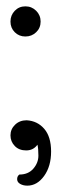

<svg xmlns="http://www.w3.org/2000/svg" viewBox="-20 -472 221 605"><path d="M41 78Q69 78 85 59.5Q101 41 101 18.5Q101 -4 98 -16Q85 2 62.5 2Q40 2 26.5 -12Q13 -26 13 -45.5Q13 -65 27.5 -79Q42 -93 64 -93Q98 -91 119.5 -66Q141 -41 141 5.5Q141 52 119 82.5Q97 113 66 113Q53 113 43.5 107.5Q34 102 34 92.5Q34 83 41 78ZM26.5 -370.5Q13 -384 13 -404Q13 -424 26.5 -438Q40 -452 60 -452Q80 -452 94 -438Q108 -424 108 -404Q108 -384 94 -370.5Q80 -357 60 -357Q40 -357 26.5 -370.5Z"/></svg>

Font: Sofia
Style: Regular
Weight: 400
Designer: Paula Nazal and Daniel Hernndez
Foundry: Paula Nazal, Daniel Hernndez
Version: Version 1.001